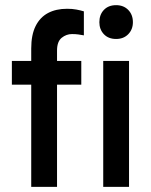

<svg xmlns="http://www.w3.org/2000/svg" viewBox="-20 -724 586 744"><path d="M101 0V-536Q101 -589 118 -623Q135 -657 166 -673.5Q197 -690 240 -690Q260 -690 276 -687Q292 -684 305 -680V-587Q294 -589 283.5 -590.5Q273 -592 259 -592Q237 -592 219 -577.5Q201 -563 201 -528V0ZM295 -396H26V-488H295ZM480 0H380V-488H480ZM365 -638Q365 -667 382.5 -685.5Q400 -704 430 -704Q459 -704 477 -685.5Q495 -667 495 -638Q495 -610 477 -591.5Q459 -573 430 -573Q400 -573 382.5 -591.5Q365 -610 365 -638Z"/></svg>

Font: Gabarito
Style: Regular
Weight: 400
Designer: Leandro Assis / Alvaro Franca / Felipe Casaprima
Foundry: Naipe Foundry
Version: Version 1.000